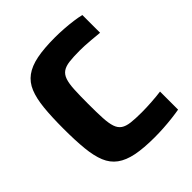

<svg xmlns="http://www.w3.org/2000/svg" viewBox="-194 -823 957 957"><g transform="rotate(-45 285.0 -344.0)"><path d="M346.5 8Q269.4 8 217.3 -2.4Q165.3 -12.9 132.7 -36.8Q100 -60.7 83.5 -101Q67 -141.2 61 -201.2Q55 -261.3 55 -344Q55 -426.7 61 -486.8Q67 -546.8 83.5 -587Q100 -627.3 132.7 -651.2Q165.3 -675.1 217.3 -685.6Q269.4 -696 346.5 -696Q376.8 -696 409.1 -693.8Q441.4 -691.6 471.2 -687.6Q501 -683.6 522.3 -678.1V-553.3Q490.8 -556.3 465.6 -558.5Q440.4 -560.8 421.2 -561.6Q401.9 -562.4 388.5 -562.4Q342.9 -562.4 313.6 -558.8Q284.3 -555.3 267.1 -543.4Q249.8 -531.4 241.8 -507.8Q233.7 -484.1 231.6 -444.3Q229.5 -404.6 229.5 -344Q229.5 -283.9 231.6 -243.9Q233.7 -203.9 241.8 -180Q249.8 -156.1 267.1 -144.4Q284.3 -132.7 313.6 -129.2Q342.9 -125.6 388.5 -125.6Q420.2 -125.6 459.1 -128.2Q497.9 -130.7 526.3 -134.7V-7.4Q504.3 -3.4 473.3 0.3Q442.2 4 409.4 6Q376.7 8 346.5 8Z"/></g></svg>

Font: Saira Thin
Style: Regular
Weight: 100
Designer: Hector Gatti with collaboration of the Omnibus-Type team
Foundry: Omnibus-Type
Version: Version 1.101